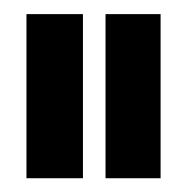

<svg xmlns="http://www.w3.org/2000/svg" viewBox="-20 -695 272 272"><path d="M129.5 -442.5H207.5V-675H129.5ZM17.5 -442.5H97.5V-675H17.5Z"/></svg>

Font: Anybody SemiCondensed SemiBold
Style: Regular
Weight: 600
Width: 4
Version: Version 1.113;gftools[0.9.25]